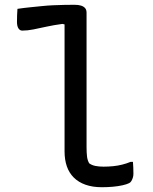

<svg xmlns="http://www.w3.org/2000/svg" viewBox="-20 -775 640 803"><path d="M53 -738Q80 -742 105.5 -744.5Q131 -747 155 -749.5Q179 -752 202 -753Q225 -754 247.5 -754.5Q270 -755 291 -755Q308 -755 319 -751.5Q330 -748 336 -741Q342 -734 342 -722Q342 -673 342 -616.5Q342 -560 342 -500.5Q342 -441 342 -381.5Q342 -322 342 -265.5Q342 -209 342 -160Q342 -136 344 -120Q346 -104 353 -92Q364 -84 379 -81Q394 -78 413 -78Q434 -78 453.5 -80Q473 -82 491 -86.5Q509 -91 526 -98H536Q537 -86 537.5 -73.5Q538 -61 538 -48Q538 -39 535.5 -31.5Q533 -24 529.5 -18Q526 -12 520 -9Q510 -4 492 0Q474 4 452 6Q430 8 406 8Q367 8 337.5 -2.5Q308 -13 288.5 -32.5Q269 -52 259.5 -79.5Q250 -107 250 -142Q250 -189 250 -242Q250 -295 250 -351.5Q250 -408 250 -464Q250 -520 250 -573.5Q250 -627 250 -673L241 -675Q204 -670 174.5 -663.5Q145 -657 120 -652Q95 -647 73 -647Q63 -647 57 -656.5Q51 -666 51 -684Q51 -698 51.5 -711.5Q52 -725 53 -738Z"/></svg>

Font: Rec Mono Semicasual
Style: Regular
Weight: 400
Version: Version 1.085; ttfautohint (v1.8.4.7-5d5b)